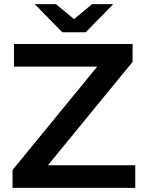

<svg xmlns="http://www.w3.org/2000/svg" viewBox="-20 -914 703 934"><path d="M41 0V-87L453 -590H48V-700H625V-613L213 -110H638V0ZM283 -757 149 -894H252L340 -821L428 -894H531L397 -757Z"/></svg>

Font: Montserrat SemiBold
Style: Regular
Weight: 600
Designer: Julieta Ulanovsky
Foundry: Julieta Ulanovsky
Version: Version 9.000; ttfautohint (v1.8.4.7-5d5b)